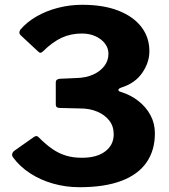

<svg xmlns="http://www.w3.org/2000/svg" viewBox="-20 -772 707 802"><path d="M65 -626Q57 -635 65 -648Q92 -680 133 -703.5Q174 -727 223 -739.5Q272 -752 324 -752Q412 -752 474.5 -727.5Q537 -703 570.5 -659.5Q604 -616 604 -558Q604 -511 574 -467.5Q544 -424 486 -406Q475 -402 474.5 -396.5Q474 -391 485 -388Q527 -375 559 -349.5Q591 -324 609 -290Q627 -256 627 -215Q627 -144 592 -93.5Q557 -43 487 -16.5Q417 10 312 10Q255 10 202 -5Q149 -20 106 -48Q63 -76 35 -114Q29 -122 31 -129.5Q33 -137 41 -143L119 -198Q127 -204 132.5 -203.5Q138 -203 141 -199Q172 -168 199 -149.5Q226 -131 255.5 -122Q285 -113 322 -113Q385 -113 420 -140Q455 -167 455 -211Q455 -245 436 -269Q417 -293 385.5 -306Q354 -319 316 -319L230 -321Q213 -321 213 -335V-429Q213 -441 230 -443L299 -446Q339 -447 369 -460.5Q399 -474 416 -496.5Q433 -519 433 -547Q433 -571 418.5 -590Q404 -609 379 -620.5Q354 -632 322 -632Q276 -632 238 -614.5Q200 -597 160 -558Q154 -552 149.5 -551.5Q145 -551 138 -558L65 -626Z"/></svg>

Font: Libre Franklin Thin
Style: Bold
Weight: 700
Version: Version 3.000